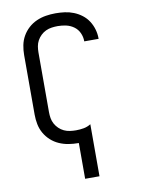

<svg xmlns="http://www.w3.org/2000/svg" viewBox="-102 -811 804 1094"><g transform="rotate(-10 300.0 -264.0)"><path d="M300 215V8Q299 8 298.5 8Q298 8 297 8Q269 8 241 3.5Q213 -1 187 -12.5Q161 -24 140 -43Q119 -62 105 -86.5Q91 -111 85.5 -139Q80 -167 80 -195V-540Q80 -568 85.5 -596Q91 -624 105 -648.5Q119 -673 140 -692Q161 -711 187 -722.5Q213 -734 241 -738.5Q269 -743 297 -743Q324 -743 350.5 -739.5Q377 -736 402 -726Q427 -716 448.5 -699.5Q470 -683 484.5 -660.5Q499 -638 506.5 -612Q514 -586 514 -560Q514 -559 514 -558Q514 -557 514 -557H431Q431 -557 431 -557.5Q431 -558 431 -558Q431 -583 420.5 -606Q410 -629 390 -643.5Q370 -658 346 -663.5Q322 -669 297 -669Q280 -669 262 -666.5Q244 -664 228 -656.5Q212 -649 199 -636.5Q186 -624 177.5 -608.5Q169 -593 166 -575.5Q163 -558 163 -540V-195Q163 -177 166 -159.5Q169 -142 177.5 -126.5Q186 -111 199 -98.5Q212 -86 228 -78.5Q244 -71 262 -68.5Q280 -66 297 -66Q320 -66 342 -70Q364 -74 383 -86V215Z"/></g></svg>

Font: Bmono
Style: Regular
Weight: 400
Monospace: yes
Designer: Belleve Invis
Foundry: Belleve Invis
Version: Version 11.2.2; ttfautohint (v1.8.2)